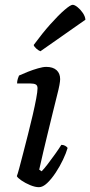

<svg xmlns="http://www.w3.org/2000/svg" viewBox="-20 -778 375 798"><path d="M142 0Q126 0 105.5 -8.5Q85 -17 69 -28Q53 -39 50 -46Q53 -53 60 -79Q67 -105 76.5 -142Q86 -179 96.5 -220Q107 -261 116 -300Q125 -339 130.5 -368.5Q136 -398 136 -411Q136 -423 128.5 -427Q121 -431 107 -431H51Q51 -441 54 -450.5Q57 -460 59 -464Q74 -471 95.5 -479.5Q117 -488 138 -494Q159 -500 172 -500Q200 -500 215 -486.5Q230 -473 230 -449Q230 -441 227 -424.5Q224 -408 217 -381Q210 -354 200 -312.5Q190 -271 175.5 -212Q161 -153 143 -73L153 -66Q163 -76 178 -95.5Q193 -115 209 -137.5Q225 -160 235 -176Q244 -176 251 -172Q258 -168 261 -163Q255 -142 242 -114.5Q229 -87 211.5 -60.5Q194 -34 176 -17Q158 0 142 0ZM148 -565Q140 -568 131 -576Q122 -584 120 -591Q156 -640 189.5 -677.5Q223 -715 248 -736.5Q273 -758 282 -758Q290 -758 302 -748.5Q314 -739 324 -724.5Q334 -710 335 -696Z"/></svg>

Font: Texturina 12pt Medium
Style: Italic
Weight: 500
Italic angle: -11°
Designer: Guillermo Torres Carreño
Foundry: Omnibus-Type
Version: Version 1.002